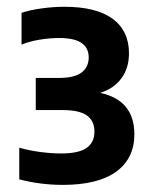

<svg xmlns="http://www.w3.org/2000/svg" viewBox="-20 -834 448 553"><path d="M161.5 -301.5Q95.5 -301.5 35.5 -317.5V-408.5Q64 -400.5 96.2 -396.2Q128.5 -392 156 -392Q206.5 -392 229.2 -407.8Q252 -423.5 252 -455Q252 -485.5 230.5 -501.2Q209 -517 160 -517H83V-609.5H149Q194.5 -609.5 215 -625.2Q235.5 -641 235.5 -668.5Q235.5 -696 215 -710.2Q194.5 -724.5 150 -724.5Q123.5 -724.5 94.5 -719.8Q65.5 -715 42 -705.5V-797Q65.5 -805 99.8 -809.8Q134 -814.5 165.5 -814.5Q257.5 -814.5 304.5 -779.8Q351.5 -745 351.5 -680.5Q351.5 -638 329.5 -608.2Q307.5 -578.5 268.5 -566.5Q367 -545.5 367 -447Q367 -377.5 314.5 -339.5Q262 -301.5 161.5 -301.5Z"/></svg>

Font: Encode Sans SemiCondensed SemiCondensed
Style: Bold
Weight: 700
Width: 4
Designer: Multiple Designers
Foundry: Impallari Type
Version: Version 3.000; ttfautohint (v1.8.3) -l 8 -r 50 -G 200 -x 14 